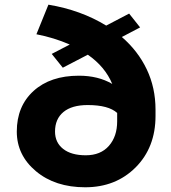

<svg xmlns="http://www.w3.org/2000/svg" viewBox="-20 -791 733 821"><path d="M344.2 9.8Q215.8 9.8 133.8 -58.8Q51.8 -127.4 51.8 -228.5Q51.8 -336.9 123.5 -402.1Q195.3 -467.3 317.4 -467.3Q399.9 -467.3 460 -432.1Q429.2 -505.9 355.5 -557.1L248.5 -501.5L201.2 -560.5L278.3 -600.6Q210.9 -629.9 135.7 -644.5L187 -771Q325.7 -748 434.1 -681.6L532.2 -732.9L579.1 -673.8L501 -632.8Q570.3 -572.8 607.7 -494.1Q645 -415.5 645 -322.3V-295.4Q645 -160.6 560.1 -75.4Q475.1 9.8 344.2 9.8ZM215.3 -228.5Q215.3 -181.6 250 -154.3Q284.7 -127 346.7 -127Q410.2 -127 445.6 -167.2Q481 -207.5 481 -272V-308.1Q443.8 -341.8 355 -341.8Q287.1 -341.8 251.2 -312Q215.3 -282.2 215.3 -228.5Z"/></svg>

Font: Bert Sans Black
Style: Regular
Weight: 900
Designer: Christian Robertson, Adam Twardoch, & Cristiano Sobral
Foundry: Google
Version: Version 12.135;January 10, 2020;FontCreator 12.0.0.2547 64-b